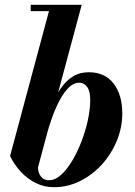

<svg xmlns="http://www.w3.org/2000/svg" viewBox="-20 -770 561 800"><path d="M205 10Q164.5 10 129.5 -7.2Q94.5 -24.5 67 -54Q39.5 -83.5 22 -120L184 -723.5H108V-750H320.5L138 -71.5Q139 -50 150.5 -34.5Q162 -19 184 -19Q209.5 -19 234.5 -41.5Q259.5 -64 281.2 -100.8Q303 -137.5 320 -182Q337 -226.5 346.5 -271.2Q356 -316 356 -353.5Q356 -390.5 343 -408Q330 -425.5 309.5 -425.5Q287.5 -425.5 267.5 -406.2Q247.5 -387 230 -354.8Q212.5 -322.5 198.2 -283.5Q184 -244.5 173.5 -205H150Q168.5 -266 188 -314.8Q207.5 -363.5 230.5 -398Q253.5 -432.5 282.8 -450.8Q312 -469 350 -469Q417 -469 453.2 -422Q489.5 -375 489.5 -297.5Q489.5 -239 467 -184Q444.5 -129 405 -85.2Q365.5 -41.5 314 -15.8Q262.5 10 205 10Z"/></svg>

Font: Bodoni Moda 9pt
Style: Bold Italic
Weight: 700
Italic angle: -13°
Designer: Owen Earl
Foundry: indestructible type
Version: Version 2.004